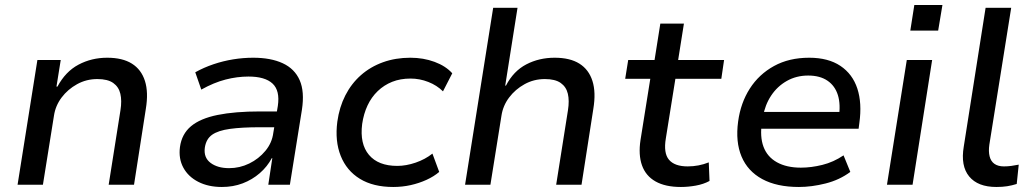

<svg xmlns="http://www.w3.org/2000/svg" viewBox="-20 -736 4120 765"><path d="M50 0 129 -497H222L205 -391H209Q241 -451 293 -478.5Q345 -506 407 -506Q468 -506 505.5 -482.5Q543 -459 557.5 -413.5Q572 -368 561 -302L514 0H413L460 -297Q466 -335 459.5 -362.5Q453 -390 431 -405.5Q409 -421 368 -421Q324 -421 287 -400.5Q250 -380 225.5 -347.5Q201 -315 195 -275L151 0Z M864 9Q810 9 770 -11.5Q730 -32 710.5 -68Q691 -104 697 -150Q704 -202 741 -233Q778 -264 847 -278Q916 -292 1017 -292H1099L1089 -229H1015Q944 -229 896.5 -222.5Q849 -216 825 -199Q801 -182 796 -147Q791 -108 819 -87Q847 -66 893 -66Q935 -66 973 -84.5Q1011 -103 1037.5 -135Q1064 -167 1069 -207L1087 -314Q1096 -375 1066 -403Q1036 -431 970 -431Q925 -431 878.5 -419Q832 -407 782 -379L758 -448Q792 -467 830.5 -480Q869 -493 909 -499.5Q949 -506 989 -506Q1059 -506 1106.5 -484Q1154 -462 1174 -416.5Q1194 -371 1183 -299L1135 0H1049L1065 -106H1063Q1045 -72 1015 -46Q985 -20 947 -5.5Q909 9 864 9Z M1547 9Q1467 9 1414 -23.5Q1361 -56 1337.5 -115Q1314 -174 1324 -251Q1332 -309 1356 -356Q1380 -403 1418 -436.5Q1456 -470 1506 -488Q1556 -506 1615 -506Q1667 -506 1711.5 -489.5Q1756 -473 1782 -444L1745 -372Q1721 -396 1686.5 -409.5Q1652 -423 1616 -423Q1575 -423 1542.5 -410Q1510 -397 1485 -373Q1460 -349 1444.5 -316Q1429 -283 1423 -242Q1413 -163 1450 -119Q1487 -75 1563 -75Q1598 -75 1636 -88Q1674 -101 1703 -124L1730 -51Q1709 -33 1679.5 -19.5Q1650 -6 1616.5 1.5Q1583 9 1547 9Z M1833 0 1945 -705H2042L1993 -395H1996Q2026 -453 2077 -479.5Q2128 -506 2190 -506Q2251 -506 2288.5 -482.5Q2326 -459 2340.5 -413.5Q2355 -368 2344 -302L2297 0H2196L2243 -297Q2249 -335 2242.5 -362.5Q2236 -390 2214 -405.5Q2192 -421 2151 -421Q2107 -421 2070 -400.5Q2033 -380 2008.5 -347.5Q1984 -315 1978 -275L1934 0Z M2693 9Q2631 9 2592 -13Q2553 -35 2538 -77Q2523 -119 2532 -178L2571 -422H2471L2483 -497H2588L2611 -642H2705L2682 -497H2865L2854 -422H2671L2633 -185Q2623 -126 2645.5 -99.5Q2668 -73 2720 -73Q2742 -73 2763 -77Q2784 -81 2804 -89L2807 -15Q2783 -2 2752.5 3.5Q2722 9 2693 9Z M3163 9Q3075 9 3017 -22.5Q2959 -54 2934.5 -112.5Q2910 -171 2921 -252Q2931 -326 2967.5 -383Q3004 -440 3064 -473Q3124 -506 3204 -506Q3280 -506 3328.5 -473.5Q3377 -441 3396 -383Q3415 -325 3404 -246L3401 -223H2993L3003 -290H3344L3322 -268Q3330 -320 3318.5 -357Q3307 -394 3277 -414.5Q3247 -435 3200 -435Q3153 -435 3115 -413.5Q3077 -392 3052.5 -355Q3028 -318 3020 -271L3016 -250Q3007 -192 3022 -151.5Q3037 -111 3075.5 -89.5Q3114 -68 3171 -68Q3212 -68 3256.5 -79Q3301 -90 3341 -117L3368 -51Q3325 -19 3269.5 -5Q3214 9 3163 9Z M3607 -614 3623 -716H3735L3718 -614ZM3514 0 3593 -497H3694L3616 0Z M3950 9Q3876 9 3841.5 -33Q3807 -75 3820 -152L3907 -705H4009L3922 -160Q3918 -133 3923 -113Q3928 -93 3942.5 -83Q3957 -73 3980 -73Q3995 -73 4009.5 -75Q4024 -77 4039 -80L4031 -3Q4012 3 3993 6Q3974 9 3950 9Z"/></svg>

Font: Nunito Sans 7pt Medium
Style: Italic
Weight: 500
Italic angle: -9°
Designer: Vernon Adams
Foundry: Vernon Adams
Version: Version 3.101;gftools[0.9.27]